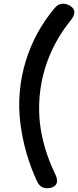

<svg xmlns="http://www.w3.org/2000/svg" viewBox="-20 -824 419 1031"><path d="M255 184C288 175 295 148 276 110C233 21 206 -69 195 -157C171 -362 234 -561 360 -715C387 -748 386 -776 356 -793C325 -811 296 -808 273 -780C134 -616 61 -392 89 -165C102 -60 131 46 178 148C193 182 220 193 255 184Z"/></svg>

Font: 寒蝉团圆体 Round
Style: Regular
Weight: 500
Designer: 寒蝉字型
Version: Version 2.700;Glyphs 3.1.1 (3135)